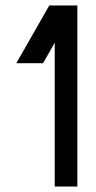

<svg xmlns="http://www.w3.org/2000/svg" viewBox="-20 -685 354 705"><path d="M181 0V-528L138 -453H40L161 -665H264V0Z"/></svg>

Font: Sulphur Point
Style: Bold
Weight: 700
Designer: Noponies / Dale Sattler
Foundry: Noponies
Version: Version 1.000; ttfautohint (v1.8)